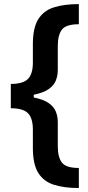

<svg xmlns="http://www.w3.org/2000/svg" viewBox="-20 -768 433 942"><path d="M366.8 154.5Q295.8 154.5 245.4 138.8Q195 123.2 168.1 80.8Q141.3 38.4 141.3 -41.5V-131.7Q141.3 -187.9 117.4 -212.4Q93.4 -236.9 33 -236.9V-356.2Q93.4 -356.2 117.4 -380.9Q141.3 -405.5 141.3 -461.3V-551.8Q141.3 -632.1 168.1 -674.4Q195 -716.6 245.4 -732.2Q295.8 -747.9 366.8 -747.9V-649.1Q304.3 -649.1 283.9 -622.9Q263.5 -596.6 263.5 -541.5V-425.1Q263.5 -397.4 254.1 -373.2Q244.7 -349.1 219.1 -331Q193.5 -312.9 145.6 -303.3V-289.8Q193.5 -280.2 219.1 -262.1Q244.7 -244 254.1 -220Q263.5 -196 263.5 -168.3V-51.8Q263.5 3.6 283.9 29.8Q304.3 56.1 366.8 56.1Z"/></svg>

Font: Inter Zeller Semi Bold
Style: Regular
Weight: 600
Designer: Rasmus Andersson; Joe Bland
Foundry: zeller
Version: Version 3.015;git-dec3a8cb1